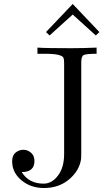

<svg xmlns="http://www.w3.org/2000/svg" viewBox="-20 -922 553 964"><path d="M211 -761 345 -902 479 -761 461 -744 345 -849 229 -744ZM41 -112Q41 -142 58.5 -156Q76 -170 97 -170Q119 -170 136 -155Q153 -140 153 -114Q153 -58 89 -58Q125 0 199 0Q241 0 271.5 -41Q302 -82 302 -148V-604Q302 -625 298 -633Q294 -641 273 -646.5Q252 -652 204 -652H168V-683Q206 -680 336 -680Q399 -680 465 -683V-652Q414 -652 401 -646Q388 -640 388 -611V-167Q388 -131 387 -123Q378 -64 326.5 -21Q275 22 201 22Q134 22 87.5 -17Q41 -56 41 -112Z"/></svg>

Font: CMU Serif
Style: Roman
Weight: 500
Version: Version 0.7.0